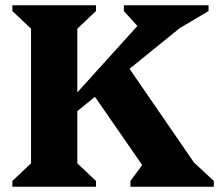

<svg xmlns="http://www.w3.org/2000/svg" viewBox="-20 -710 835 730"><path d="M203 -230 209 -287 562 -677 555 -553 451 -668V-690H773V-668L611 -572L746 -670ZM27 0V-22L98 -89V-601L27 -668V-690H345V-668L274 -601V-89L345 -22V0ZM476 0V-22L549 -121L568 -14L323 -368L459 -468L772 -13L668 -138L793 -22V0Z"/></svg>

Font: Platypi Light
Style: Bold
Weight: 700
Version: Version 1.200